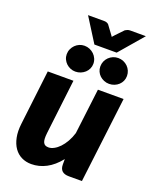

<svg xmlns="http://www.w3.org/2000/svg" viewBox="-164 -990 879 1090"><g transform="rotate(20 275.5 -444.5)"><path d="M24.5 0ZM224.5 -518.5 185.5 -189.5Q183 -168.5 183.8 -154Q184.5 -139.5 189 -130.8Q193.5 -122 201.2 -118.2Q209 -114.5 220.5 -114.5Q236 -114.5 253.2 -123.8Q270.5 -133 286.5 -149.8Q302.5 -166.5 316.2 -190.5Q330 -214.5 339 -244L372.5 -518.5H527.5L464.5 0H385.5Q330.5 0 330.5 -51V-84Q293 -37 250 -14.5Q207 8 160.5 8Q128 8 101.5 -5Q75 -18 57.2 -43.2Q39.5 -68.5 32 -105.2Q24.5 -142 30.5 -189.5L69.5 -518.5ZM175 -897H273.5Q282 -897 288.8 -894.2Q295.5 -891.5 299.5 -887.5L333 -842Q335.5 -839 338.2 -835Q341 -831 343.5 -827Q350 -835 357 -842L400.5 -887.5Q405 -890.5 413 -893.8Q421 -897 429.5 -897H524.5L400.5 -752.5H266ZM501 -647.5Q501 -631.5 494.8 -617.5Q488.5 -603.5 477.5 -593.2Q466.5 -583 451.8 -577Q437 -571 420 -571Q403.5 -571 389 -577Q374.5 -583 363.5 -593.2Q352.5 -603.5 346.2 -617.5Q340 -631.5 340 -647.5Q340 -664 346.2 -678.5Q352.5 -693 363.5 -703.8Q374.5 -714.5 389 -720.8Q403.5 -727 420 -727Q437 -727 451.8 -720.8Q466.5 -714.5 477.5 -703.8Q488.5 -693 494.8 -678.5Q501 -664 501 -647.5ZM298 -647.5Q298 -631.5 291.5 -617.5Q285 -603.5 273.8 -593.2Q262.5 -583 247.8 -577Q233 -571 216 -571Q200 -571 185.8 -577Q171.5 -583 160.8 -593.2Q150 -603.5 143.5 -617.5Q137 -631.5 137 -647.5Q137 -664 143.5 -678.5Q150 -693 160.8 -703.8Q171.5 -714.5 185.8 -720.8Q200 -727 216 -727Q233 -727 247.8 -720.8Q262.5 -714.5 273.8 -703.8Q285 -693 291.5 -678.5Q298 -664 298 -647.5Z"/></g></svg>

Font: Lato Black
Style: Italic
Weight: 900
Italic angle: -7°
Designer: Lukasz Dziedzic
Foundry: tyPoland Lukasz Dziedzic
Version: Version 2.007; 2014-02-27